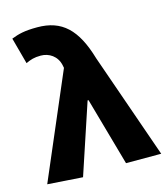

<svg xmlns="http://www.w3.org/2000/svg" viewBox="-120 -906 881 1012"><g transform="rotate(-15 320.0 -400.0)"><path d="M207 13 335 -372H340L445 0H637L436 -575C387 -742 312 -813 178 -813C107 -813 75 -804 36 -789L75 -645C101 -657 121 -664 157 -664C202 -664 245 -637 256 -585L259 -570L15 0Z"/></g></svg>

Font: Noto Sans KR Black
Style: Regular
Weight: 900
Designer: Ryoko NISHIZUKA 西塚涼子 (kana, bopomofo & ideographs); Paul D. Hunt (Latin, Greek & Cyrillic); Sandoll Communications 산돌커뮤니
Foundry: Adobe
Version: Version 2.004;hotconv 1.0.118;makeotfexe 2.5.65603